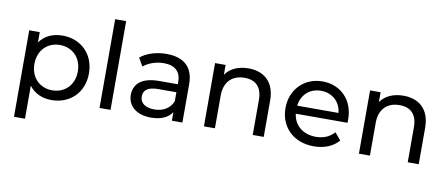

<svg xmlns="http://www.w3.org/2000/svg" viewBox="-78 -1065 3685 1581"><g transform="rotate(10 1765.0 -274.0)"><path d="M364 -75C261 -75 183 -150 183 -264C183 -379 261 -454 364 -454C468 -454 546 -379 546 -264C546 -150 468 -75 364 -75ZM185 -82C229 -24 296 5 372 5C526 5 639 -103 639 -264C639 -426 526 -534 372 -534C292 -534 224 -504 181 -443V-529H93V194H185Z M866 0V-742H774V0Z M1375 -162C1350 -99 1292 -66 1220 -66C1145 -66 1100 -99 1100 -153C1100 -200 1127 -237 1224 -237H1375ZM1204 5C1288 5 1347 -23 1379 -71V0H1467V-321C1467 -464 1385 -534 1242 -534C1158 -534 1078 -510 1023 -465L1062 -397C1104 -432 1168 -455 1232 -455C1327 -455 1375 -408 1375 -325V-304H1220C1063 -304 1009 -234 1009 -150C1009 -58 1084 5 1204 5Z M1927 -534C1842 -534 1774 -503 1735 -447V-529H1647V0H1739V-274C1739 -389 1805 -452 1909 -452C2001 -452 2055 -399 2055 -295V0H2147V-305C2147 -460 2055 -534 1927 -534Z M2374 -301C2384 -393 2453 -456 2546 -456C2641 -456 2710 -393 2719 -301ZM2565 5C2652 5 2725 -24 2773 -80L2722 -140C2684 -96 2630 -75 2568 -75C2461 -75 2385 -139 2374 -234H2806C2806 -243 2807 -255 2807 -262C2807 -424 2698 -534 2546 -534C2394 -534 2282 -422 2282 -265C2282 -107 2396 5 2565 5Z M3223 -534C3138 -534 3070 -503 3031 -447V-529H2943V0H3035V-274C3035 -389 3101 -452 3205 -452C3297 -452 3351 -399 3351 -295V0H3443V-305C3443 -460 3351 -534 3223 -534Z"/></g></svg>

Font: Montserrat-Alt1 Med
Style: Regular
Weight: 500
Designer: Differentunic
Foundry: Differentunic
Version: Version 7.222